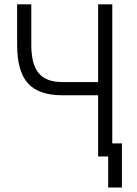

<svg xmlns="http://www.w3.org/2000/svg" viewBox="-20 -713 626 875"><path d="M473.1 141.6V0H427.2V-278.8H265.1Q156.2 -278.8 107.2 -333.3Q58.1 -387.7 58.1 -508.8V-693.4H122.6V-508.8Q122.6 -419.9 156.5 -379.4Q190.4 -338.9 265.1 -338.9H427.2V-693.4H491.7V-59.6H535.6V141.6Z"/></svg>

Font: Cascadia Mono PL Light
Style: Regular
Weight: 300
Monospace: yes
Designer: Aaron Bell
Foundry: Saja Typeworks
Version: Version 2404.023; ttfautohint (v1.8.4)